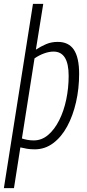

<svg xmlns="http://www.w3.org/2000/svg" viewBox="-41 -760 450 990"><path d="M-21 210 129 -740H182L144 -504Q170 -521 197 -532.5Q224 -544 257 -544Q313 -544 340 -503.5Q367 -463 367 -379Q367 -303 351 -233Q335 -163 305.5 -108.5Q276 -54 233.5 -22Q191 10 138 10Q116 10 98 7Q80 4 64 0L31 210ZM133 -36Q174 -36 207 -64Q240 -92 264 -139.5Q288 -187 300.5 -246.5Q313 -306 313 -369Q313 -494 235 -494Q212 -494 186 -484.5Q160 -475 137 -459L72 -46Q84 -42 99.5 -39Q115 -36 133 -36Z"/></svg>

Font: Georama SemiCondensed Light
Style: Italic
Weight: 300
Width: 4
Italic angle: -9°
Designer: Jean-Baptiste Levee
Foundry: Production Type
Version: Version 1.000